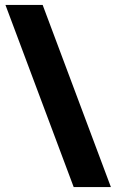

<svg xmlns="http://www.w3.org/2000/svg" viewBox="-20 -744 470 774"><path d="M152 -724H2L277 10H427Z"/></svg>

Font: Noto Sans Armenian Condensed Black
Style: Regular
Weight: 900
Width: 3
Designer: Monotype Design Team
Foundry: Monotype Imaging Inc.
Version: Version 2.008